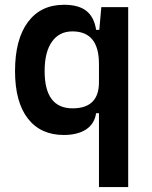

<svg xmlns="http://www.w3.org/2000/svg" viewBox="-20 -547 626 792"><path d="M243.2 9.8Q147.5 9.8 94.7 -58.3Q42 -126.5 42 -253.9Q42 -384.3 95 -455.8Q147.9 -527.3 244.1 -527.3Q304.7 -527.3 336.7 -501.7Q368.7 -476.1 376.5 -423.8H389.6L397.9 -517.6H508.8V224.6H388.2V-80.1H376.5Q369.6 -35.6 334.7 -12.9Q299.8 9.8 243.2 9.8ZM388.2 -283.7Q388.2 -417.5 278.8 -417.5Q224.1 -417.5 194.1 -374.8Q164.1 -332 164.1 -253.9Q164.1 -100.1 279.3 -100.1Q388.2 -100.1 388.2 -207.5Z"/></svg>

Font: CaskaydiaCove NF SemiBold
Style: Regular
Weight: 600
Designer: Aaron Bell
Foundry: Saja Typeworks
Version: Version 2111.001; VTT 6.35;Nerd Fonts 3.2.1